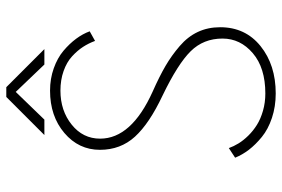

<svg xmlns="http://www.w3.org/2000/svg" viewBox="-163 -722 896 610"><g transform="rotate(-90 285.0 -417.0)"><path d="M434 -724H385L298 -815L210 -724H161L282 -845H313ZM293 11Q251.5 11 215.5 -1Q179.5 -13 155 -33Q130.5 -53 114.2 -74.2Q98 -95.5 89 -118L119.5 -138Q125 -122.5 134.5 -107Q144 -91.5 159.2 -76Q174.5 -60.5 193.2 -48.8Q212 -37 238 -29.5Q264 -22 293 -22Q374.5 -22 421 -61.8Q467.5 -101.5 467.5 -158Q467.5 -218.5 427.2 -259.2Q387 -300 286.5 -348.5Q197.5 -390.5 155.8 -436.2Q114 -482 114 -547.5Q114 -615 167.5 -660.5Q221 -706 302 -706Q340 -706 373 -694.2Q406 -682.5 428.8 -663.2Q451.5 -644 467 -623Q482.5 -602 490.5 -580L460 -563Q452.5 -583.5 441 -601.2Q429.5 -619 411 -636Q392.5 -653 364.2 -663Q336 -673 302 -673Q238.5 -673 194 -637.2Q149.5 -601.5 149.5 -547Q149.5 -447.5 299 -380Q347.5 -358.5 380.5 -339.2Q413.5 -320 443.5 -294.2Q473.5 -268.5 488.5 -236.5Q503.5 -204.5 503.5 -165.5Q503.5 -85.5 443.5 -37.2Q383.5 11 293 11Z"/></g></svg>

Font: League Mono Narrow Thin
Style: Regular
Weight: 100
Width: 3
Designer: Tyler Finck
Foundry: The League of Moveable Type / Tyler Finck
Version: Version 2.210